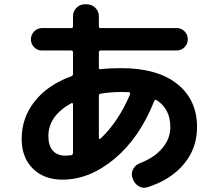

<svg xmlns="http://www.w3.org/2000/svg" viewBox="-20 -827 1040 913"><path d="M320.3 -336.9Q210 -276.4 210 -179.7Q210 -134.8 231 -110.8Q252 -86.9 290 -86.9Q307.6 -86.9 318.4 -88.9Q327.1 -90.8 327.1 -99.6V-332Q327.1 -335 324.7 -336.4Q322.3 -337.9 320.3 -336.9ZM556.6 -389.6Q506.8 -389.6 459 -381.8Q450.2 -379.9 450.2 -372.1V-169.9Q450.2 -168 453.1 -166.5Q456.1 -165 457 -167Q543 -247.1 598.6 -378.9Q599.6 -381.8 598.1 -385.3Q596.7 -388.7 593.8 -388.7Q582 -389.6 556.6 -389.6ZM277.3 27.3Q189.5 27.3 136.2 -25.4Q83 -78.1 83 -167Q83 -266.6 145 -345.2Q207 -423.8 320.3 -464.8Q327.1 -467.8 327.1 -475.6V-578.1Q327.1 -586.9 318.4 -586.9H179.7Q157.2 -586.9 142.1 -602.5Q127 -618.2 127 -640.1Q127 -662.1 142.6 -677.7Q158.2 -693.4 179.7 -693.4H318.4Q327.1 -693.4 327.1 -702.1V-750Q327.1 -773.4 343.8 -790Q360.4 -806.6 382.8 -806.6H392.6Q416 -806.6 433.1 -790Q450.2 -773.4 450.2 -750V-702.1Q450.2 -693.4 458 -693.4H820.3Q842.8 -693.4 857.9 -677.7Q873 -662.1 873 -640.1Q873 -618.2 857.4 -602.5Q841.8 -586.9 820.3 -586.9H458Q450.2 -586.9 450.2 -578.1V-504.9Q450.2 -496.1 458 -498Q497.1 -502.9 556.6 -502.9Q728.5 -502.9 822.8 -427.7Q917 -352.5 917 -222.7Q917 -122.1 854.5 -46.9Q792 28.3 680.7 63.5Q658.2 70.3 638.2 57.6Q618.2 44.9 611.3 22.5L609.4 17.6Q602.5 -3.9 613.8 -23.9Q625 -43.9 647.5 -51.8Q714.8 -78.1 752.4 -123Q790 -168 790 -222.7Q790 -309.6 723.6 -351.6Q717.8 -354.5 713.9 -347.7Q643.6 -170.9 524.4 -71.8Q405.3 27.3 277.3 27.3Z"/></svg>

Font: Rounded Mgen+ 1m bold
Style: Bold
Weight: 700
Designer: [Source Han Sans]
Ryoko NISHIZUKA  (kana & ideographs); Paul D. Hunt (Latin, Greek & Cyrillic); Wenlong ZHANG  (bopomofo
Version: Version 1.059.20150602